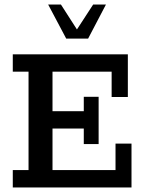

<svg xmlns="http://www.w3.org/2000/svg" viewBox="-20 -821 636 841"><path d="M36 0V-76H105V-507H36V-583H540V-396H469V-507H210V-334H347V-397H412V-190H347V-258H210V-76H486V-192H556V0ZM270 -652 191 -801H247L317 -692L388 -801H444L366 -652Z"/></svg>

Font: Rokkitt Medium
Style: Regular
Weight: 500
Version: Version 3.103